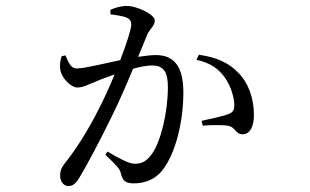

<svg xmlns="http://www.w3.org/2000/svg" viewBox="-20 -579 1040 645"><path d="M640 -378C687 -368 716 -347 737 -316C758 -285 766 -250 767 -230C768 -211 764 -202 748 -196C729 -188 686 -180 657 -173L661 -157C687 -159 732 -160 749 -156C772 -150 771 -128 795 -128C821 -128 833 -156 833 -192C833 -250 814 -301 781 -334C748 -369 706 -387 648 -395ZM351 -531C371 -528 397 -525 409 -518C418 -513 421 -506 421 -497C421 -482 406 -434 384 -377C327 -365 263 -349 238 -349C217 -349 210 -370 200 -393L187 -390C182 -375 180 -358 183 -343C187 -317 219 -285 239 -285C259 -285 271 -293 302 -305C317 -312 340 -320 365 -329C349 -290 331 -250 313 -215C272 -134 236 -79 196 -28C185 -13 182 -4 182 11C182 33 196 46 209 46C223 46 233 40 246 19C275 -29 318 -111 358 -193C381 -240 406 -297 427 -348C452 -355 474 -359 491 -359C531 -359 544 -336 544 -286C544 -202 520 -103 491 -63C472 -36 456 -29 432 -29C414 -29 381 -46 341 -70L334 -59C374 -21 381 -13 385 0C391 25 398 37 429 37C469 37 502 22 524 -5C571 -63 596 -174 596 -268C596 -361 561 -394 503 -394C487 -394 464 -391 444 -388L474 -461C482 -482 500 -491 500 -510C500 -531 439 -559 407 -559C383 -559 365 -552 351 -546Z"/></svg>

Font: Harano Aji Mincho
Style: Regular
Weight: 400
Foundry: Masamichi Hosoda
Version: HaranoAjiMincho-Regular version 20230610;ttx 4.39.4